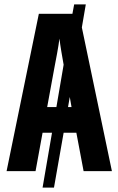

<svg xmlns="http://www.w3.org/2000/svg" viewBox="-20 -780 540 875"><path d="M10 0 157 -717H310L318 -760H371L353 -655L490 0H361L328 -175H270L226 75H174L217 -175H174L142 0ZM228 -472 195 -292H237L270 -485Q265 -513 259.5 -545.5Q254 -578 251 -604Q247 -574 240 -535.5Q233 -497 228 -472ZM290 -292H306L298 -338Z"/></svg>

Font: Noto Sans Mono ExtraCondensed
Style: Bold
Weight: 700
Width: 2
Designer: Monotype Design Team
Foundry: Monotype Imaging Inc.
Version: Version 2.014